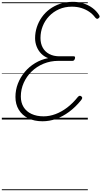

<svg xmlns="http://www.w3.org/2000/svg" viewBox="-20 -1308 1110 2101"><path d="M445 19Q355 19 288.5 -14Q222 -47 185.5 -107Q149 -167 149 -247Q149 -324 176 -393.5Q203 -463 251 -520.5Q299 -578 364.5 -617.5Q430 -657 507 -672Q464 -688 432 -720Q400 -752 382 -796.5Q364 -841 364 -890Q364 -952 383 -1010.5Q402 -1069 437.5 -1119.5Q473 -1170 523.5 -1207.5Q574 -1245 638 -1266.5Q702 -1288 778 -1288Q839 -1288 893.5 -1270.5Q948 -1253 991.5 -1221Q1035 -1189 1063 -1145Q1071 -1134 1070 -1125Q1069 -1116 1058 -1108Q1048 -1100 1040 -1102.5Q1032 -1105 1022 -1116Q995 -1153 956 -1179.5Q917 -1206 869.5 -1220.5Q822 -1235 767 -1235Q689 -1235 626 -1207Q563 -1179 517 -1130.5Q471 -1082 447 -1020.5Q423 -959 423 -892Q423 -832 447.5 -787Q472 -742 519 -717Q566 -692 630 -692H787Q797 -692 800 -686Q803 -680 800 -667Q796 -654 789.5 -648Q783 -642 773 -642H618Q532 -642 457 -611Q382 -580 326.5 -526Q271 -472 239.5 -401.5Q208 -331 208 -252Q208 -185 238 -136.5Q268 -88 324.5 -61.5Q381 -35 457 -35Q522 -35 587.5 -59.5Q653 -84 715 -131Q777 -178 832 -247Q843 -259 852 -260Q861 -261 872 -252Q881 -244 879.5 -234.5Q878 -225 866 -210Q805 -135 736 -84Q667 -33 594 -7Q521 19 445 19ZM0 763H941V773H0ZM0 -20H941V0H0ZM0 -505H941V-500H0ZM0 -1283H941V-1273H0Z"/></svg>

Font: Playwrite NL Guides
Style: Regular
Weight: 400
Designer: Veronika Burian, José Scaglione
Foundry: TypeTogether
Version: Version 1.003